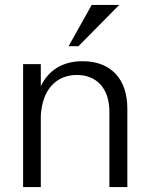

<svg xmlns="http://www.w3.org/2000/svg" viewBox="-20 -761 598 781"><path d="M293 -456C370 -456 425 -405 425 -306V0H498V-319C498 -439 432 -512 316 -512C232 -512 176 -473 146 -410V-500H74V0H146V-292C153 -398 209 -456 293 -456ZM259 -573H299L465 -741H353Z"/></svg>

Font: Absans
Style: Regular
Weight: 400
Designer: Valerio Monopoli
Version: Version 1.200;Glyphs 3.2 (3217)